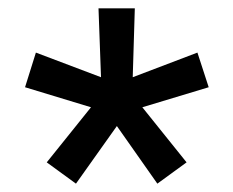

<svg xmlns="http://www.w3.org/2000/svg" viewBox="-20 -785 559 460"><path d="M303 -765 298 -600 453 -659 480 -576 321 -528 427 -396 357 -345 260 -483 162 -345 92 -396 198 -528 40 -576 66 -659 222 -600 216 -765Z"/></svg>

Font: Unbounded Variable
Style: Regular
Weight: 400
Designer: Luke Prowse, Jean-Baptiste Morizot, Fátima Lázaro, Florian Runge
Foundry: NaN
Version: Version 1.600;FEAKit 1.0